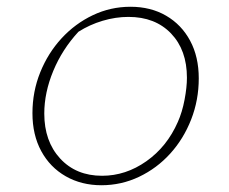

<svg xmlns="http://www.w3.org/2000/svg" viewBox="-20 -542 678 568"><path d="M280 6Q221 6 174.5 -20.5Q128 -47 102 -95Q76 -143 76 -207Q76 -271 99 -328Q122 -385 162 -428.5Q202 -472 254.5 -497Q307 -522 366 -522Q426 -522 471.5 -495.5Q517 -469 542.5 -421.5Q568 -374 568 -310Q568 -246 545.5 -188.5Q523 -131 483.5 -87.5Q444 -44 391.5 -19Q339 6 280 6ZM282 -22Q352 -22 413 -65Q474 -108 506 -181Q519 -210 526 -247Q533 -284 533 -312Q533 -394 486 -443Q439 -492 360 -492Q322 -492 283.5 -480.5Q245 -469 212 -448Q164 -396 137.5 -332Q111 -268 111 -206Q111 -124 158 -73Q205 -22 282 -22Z"/></svg>

Font: Piazzolla SC Thin
Style: Italic
Weight: 100
Italic angle: -11.3°
Designer: Juan Pablo del Peral
Foundry: Huerta Tipografica
Version: Version 1.330